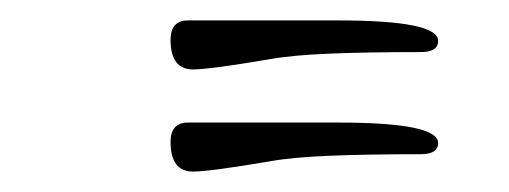

<svg xmlns="http://www.w3.org/2000/svg" viewBox="-20 -362 498 188"><path d="M409 -322Q409 -311 392 -311Q340 -311 303 -309.5Q266 -308 244 -304Q185 -294 169 -294Q147 -294 147 -323Q147 -342 164 -342H311Q409 -342 409 -322ZM409 -222Q409 -211 392 -211Q340 -211 303 -209.5Q266 -208 244 -204Q185 -194 169 -194Q147 -194 147 -223Q147 -242 164 -242H311Q409 -242 409 -222Z"/></svg>

Font: #9Slide05 Great Vibes
Style: Regular
Weight: 400
Designer: Robert E. Leuschke
Foundry: Robert E. Leuschke
Version: Version 1.001